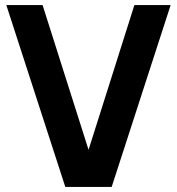

<svg xmlns="http://www.w3.org/2000/svg" viewBox="-20 -740 700 760"><path d="M238.5 0 5 -720H148.5L330.5 -147L512 -720H655.5L422 0Z"/></svg>

Font: Vela Sans ExtBd
Style: Regular
Weight: 800
Designer: Principal design: Mikhail Sharanda - project Manrope.
Design modification: Ravid Balaliev
Foundry: Mikhail Sharanda
Version: Version 1.001